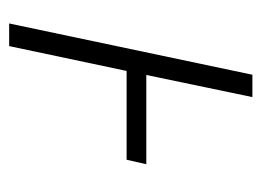

<svg xmlns="http://www.w3.org/2000/svg" viewBox="-96 -475 571 419"><g transform="rotate(90 189.5 -265.5)"><path d="M31.2 0 143.1 -530.8H191.9L143.6 -299.3H338.4L328.6 -256.3H134.8L80.6 0Z"/></g></svg>

Font: Open Sans Light
Style: Italic
Weight: 300
Italic angle: -12°
Designer: Monotype Design Team
Foundry: Monotype Imaging Inc.
Version: Version 3.003; ttfautohint (v1.8.4)